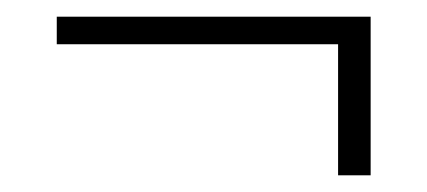

<svg xmlns="http://www.w3.org/2000/svg" viewBox="-20 -334 512 230"><path d="M385 -124V-281H48V-314H424V-124Z"/></svg>

Font: Rokkitt ExtraLight
Style: Regular
Weight: 250
Version: Version 3.103